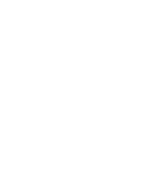

<svg xmlns="http://www.w3.org/2000/svg" viewBox="-20 -570 440 540"><path d="M300 -250Q300 -250 300 -250Q300 -250 300 -250Q300 -250 300 -250Q300 -250 300 -250Q300 -250 300 -250Q300 -250 300 -250Q300 -250 300 -250Q300 -250 300 -250Q300 -250 300 -250Q300 -250 300 -250Q300 -250 300 -250Q300 -250 300 -250ZM200 -250Q200 -250 200 -250Q200 -250 200 -250Q200 -250 200 -250Q200 -250 200 -250Q200 -250 200 -250Q200 -250 200 -250Q200 -250 200 -250Q200 -250 200 -250Q200 -250 200 -250Q200 -250 200 -250Q200 -250 200 -250Q200 -250 200 -250ZM200 -350Q200 -350 200 -350Q200 -350 200 -350Q200 -350 200 -350Q200 -350 200 -350Q200 -350 200 -350Q200 -350 200 -350Q200 -350 200 -350Q200 -350 200 -350Q200 -350 200 -350Q200 -350 200 -350Q200 -350 200 -350Q200 -350 200 -350ZM200 -50Q200 -50 200 -50Q200 -50 200 -50Q200 -50 200 -50Q200 -50 200 -50Q200 -50 200 -50Q200 -50 200 -50Q200 -50 200 -50Q200 -50 200 -50Q200 -50 200 -50Q200 -50 200 -50Q200 -50 200 -50Q200 -50 200 -50ZM100 -250Q100 -250 100 -250Q100 -250 100 -250Q100 -250 100 -250Q100 -250 100 -250Q100 -250 100 -250Q100 -250 100 -250Q100 -250 100 -250Q100 -250 100 -250Q100 -250 100 -250Q100 -250 100 -250Q100 -250 100 -250Q100 -250 100 -250ZM100 -150Q100 -150 100 -150Q100 -150 100 -150Q100 -150 100 -150Q100 -150 100 -150Q100 -150 100 -150Q100 -150 100 -150Q100 -150 100 -150Q100 -150 100 -150Q100 -150 100 -150Q100 -150 100 -150Q100 -150 100 -150Q100 -150 100 -150ZM300 -50Q300 -50 300 -50Q300 -50 300 -50Q300 -50 300 -50Q300 -50 300 -50Q300 -50 300 -50Q300 -50 300 -50Q300 -50 300 -50Q300 -50 300 -50Q300 -50 300 -50Q300 -50 300 -50Q300 -50 300 -50Q300 -50 300 -50ZM300 -550Q300 -550 300 -550Q300 -550 300 -550Q300 -550 300 -550Q300 -550 300 -550Q300 -550 300 -550Q300 -550 300 -550Q300 -550 300 -550Q300 -550 300 -550Q300 -550 300 -550Q300 -550 300 -550Q300 -550 300 -550Q300 -550 300 -550ZM100 -550Q100 -550 100 -550Q100 -550 100 -550Q100 -550 100 -550Q100 -550 100 -550Q100 -550 100 -550Q100 -550 100 -550Q100 -550 100 -550Q100 -550 100 -550Q100 -550 100 -550Q100 -550 100 -550Q100 -550 100 -550Q100 -550 100 -550Z"/></svg>

Font: TINY 5x3
Style: Regular
Weight: 400
Designer: Jack Halten Fahnestock
Foundry: Velvetyne Type Foundry
Version: Version 1.002